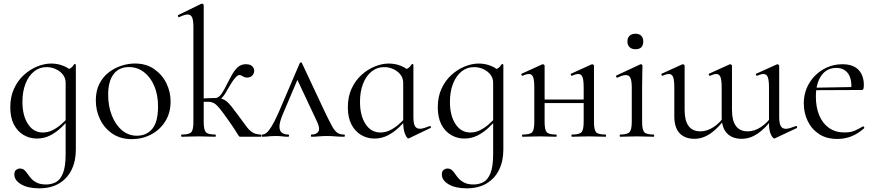

<svg xmlns="http://www.w3.org/2000/svg" viewBox="-20 -745 4771 1046"><path d="M193.8 281Q132.4 281 95.3 259.2Q58.2 237.4 58.2 205.8Q58.2 187.2 68.2 180.2Q78.2 173.2 88.4 173.2Q104 173.2 113.5 182.1Q123 191 131.4 203.8Q139.8 216.6 151.8 229.4Q163.8 242.2 182.7 251.1Q201.6 260 231.8 260Q259.2 260 283.5 247.8Q307.8 235.6 322.7 199.6Q337.6 163.6 337.6 94V-360.6Q354.4 -367.6 364.6 -373.8Q374.8 -380 384 -394.8Q385.2 -396.8 389.2 -395.7Q393.2 -394.6 393.2 -392.4V70Q393.2 132.6 369.9 180.1Q346.6 227.6 302 254.3Q257.4 281 193.8 281ZM180.4 9.8Q142 9.8 108.7 -9.5Q75.4 -28.8 55.7 -66.7Q36 -104.6 36 -160.8Q36 -217.6 56.3 -261.8Q76.6 -306 110.1 -336.5Q143.6 -367 182.9 -382.9Q222.2 -398.8 259.2 -398.8Q294.8 -398.8 326.6 -385.7Q358.4 -372.6 377.8 -349.6L337.6 -293.6Q337.6 -319.6 322.5 -338.8Q307.4 -358 283.5 -368.7Q259.6 -379.4 234 -379.4Q194.4 -379.4 164.8 -355.1Q135.2 -330.8 118.7 -288.4Q102.2 -246 102.2 -190Q102.2 -115.8 132.2 -69.5Q162.2 -23.2 213.8 -23.2Q241.8 -23.2 267.1 -36.1Q292.4 -49 314.2 -68.3Q336 -87.6 353.8 -107.2L361.8 -100.2Q340 -75.2 313.2 -49.8Q286.4 -24.4 253.4 -7.3Q220.4 9.8 180.4 9.8Z M697.4 13Q637.6 13 593.6 -16Q549.6 -45 525.8 -93.5Q502 -142 502 -198Q502 -250 521.2 -288Q540.4 -326 572.2 -350.5Q604 -375 641.4 -387Q678.8 -399 715.2 -399Q776 -399 819.5 -369Q863 -339 886.2 -292Q909.4 -245 909.4 -192.8Q909.4 -129.4 880.1 -83.3Q850.8 -37.2 802.8 -12.1Q754.8 13 697.4 13ZM725.8 -5.6Q778.6 -5.6 809.8 -43.4Q841 -81.2 841 -165Q841 -228.4 820.5 -276.6Q800 -324.8 764.2 -352.2Q728.4 -379.6 682 -379.6Q628.6 -379.6 598.9 -341Q569.2 -302.4 569.2 -228.6Q569.2 -167.8 589 -116.7Q608.8 -65.6 644.2 -35.6Q679.6 -5.6 725.8 -5.6Z M969.8 0Q966.8 0 966.8 -6Q966.8 -12 969.8 -12Q1011.2 -12 1022.4 -25Q1033.6 -38 1033.6 -81V-597.8Q1033.6 -633.4 1026.8 -649.7Q1020 -666 1002.2 -666Q986.6 -666 956.2 -651.8Q952.4 -650 949.8 -656Q947.2 -662 950.8 -663L1076 -724Q1079 -725 1081 -725Q1083.6 -725 1086.7 -722.5Q1089.8 -720 1089.8 -716.8V-81Q1089.8 -38 1101.4 -25Q1113 -12 1153.4 -12Q1155.6 -12 1155.6 -6Q1155.6 0 1153.4 0Q1134 0 1110.9 -1Q1087.8 -2 1063.2 -2Q1037.6 -2 1013.5 -1Q989.4 0 969.8 0ZM1290.4 0Q1285.2 0 1283.1 -1.7Q1281 -3.4 1275.9 -11.7Q1270.8 -20 1258.2 -40.1Q1245.6 -60.2 1219.8 -96Q1193.8 -133 1177.7 -153Q1161.6 -173 1148.1 -181.5Q1134.6 -190 1115.5 -190.5Q1096.4 -191 1063.4 -189L1061.6 -207Q1092 -209.2 1113.8 -210.1Q1135.6 -211 1152.2 -211Q1174.2 -211 1188.3 -207Q1202.4 -203 1214.5 -193Q1226.6 -183 1241.3 -164.5Q1256 -146 1278.2 -116Q1302.4 -84.2 1318.5 -61.2Q1334.6 -38.2 1352.5 -25.6Q1370.4 -13 1399.8 -12Q1402.8 -12 1402.8 -6Q1402.8 0 1399.8 0ZM1152.2 -194.2V-211Q1162.8 -211 1171.8 -217.8Q1180.8 -224.6 1188.2 -235.6Q1195.6 -246.6 1202 -258.6Q1224.2 -302.4 1240.9 -332.8Q1257.6 -363.2 1275.8 -379.2Q1294 -395.2 1319.6 -395.2Q1342.6 -395.2 1353.7 -384.4Q1364.8 -373.6 1364.8 -359.8Q1364.8 -345 1354.7 -333.7Q1344.6 -322.4 1325.8 -322.4Q1315.8 -322.4 1308.9 -326Q1302 -329.6 1296.5 -332.8Q1291 -336 1283.4 -336Q1275 -336 1263.4 -323.2Q1251.8 -310.4 1239.8 -291.2Q1227.8 -272 1217.4 -253.8Q1203.8 -227.8 1188.1 -211Q1172.4 -194.2 1152.2 -194.2Z M1408.8 0Q1404.8 0 1404.8 -6Q1404.8 -12 1408.8 -12Q1419.8 -12 1431.9 -21.5Q1444 -31 1460 -57Q1476 -83 1497.8 -132L1613 -401Q1615 -405 1619.4 -405Q1623.8 -405 1625 -401L1749 -137Q1773.8 -85.2 1788.7 -58.2Q1803.6 -31.2 1817.8 -21.6Q1832 -12 1854 -12Q1859 -12 1859 -6Q1859 0 1854 0Q1831 0 1806.7 -2Q1782.4 -4 1759.2 -4Q1740 -4 1717.9 -2Q1695.8 0 1677.6 0Q1673.6 0 1673.6 -6Q1673.6 -12 1677.6 -12Q1704.2 -12 1714.6 -28.8Q1725 -45.6 1706.4 -84L1594.8 -321.4L1618 -352L1520.8 -123Q1501.8 -78 1502.4 -54Q1503 -30 1517 -21Q1531 -12 1550 -12Q1555 -12 1555 -6Q1555 0 1550 0Q1531.8 0 1518.3 -2Q1504.8 -4 1481 -4Q1462.8 -4 1452.4 -3Q1442 -2 1432.9 -1Q1423.8 0 1408.8 0Z M2019.4 9.8Q1981 9.8 1947.7 -9.5Q1914.4 -28.8 1894.7 -66.7Q1875 -104.6 1875 -160.8Q1875 -217.6 1895.3 -261.8Q1915.6 -306 1949.1 -336.5Q1982.6 -367 2021.9 -382.9Q2061.2 -398.8 2098.2 -398.8Q2133.8 -398.8 2165.6 -385.7Q2197.4 -372.6 2216.8 -349.6L2176.6 -293.6Q2176.6 -319.6 2161.5 -338.8Q2146.4 -358 2122.5 -368.7Q2098.6 -379.4 2073 -379.4Q2033.4 -379.4 2003.8 -355.1Q1974.2 -330.8 1957.7 -288.4Q1941.2 -246 1941.2 -190Q1941.2 -115.8 1971.2 -69.5Q2001.2 -23.2 2052.8 -23.2Q2080.8 -23.2 2106.1 -36.1Q2131.4 -49 2153.2 -68.3Q2175 -87.6 2192.8 -107.2L2200.8 -100.2Q2179 -75.2 2152.2 -49.8Q2125.4 -24.4 2092.4 -7.3Q2059.4 9.8 2019.4 9.8ZM2204.4 9.2Q2196.8 9.2 2186.7 -15Q2176.6 -39.2 2176.6 -80.4V-360.6Q2193.4 -367.6 2203.6 -373.8Q2213.8 -380 2223 -394.8Q2224.2 -396.8 2228.2 -395.7Q2232.2 -394.6 2232.2 -392.4V-106.6Q2232.2 -73.2 2240.4 -58.4Q2248.6 -43.6 2267.4 -43.6Q2277.6 -43.6 2290.1 -47.4Q2302.6 -51.2 2320.4 -57.8Q2325.2 -59.8 2327.4 -54.7Q2329.6 -49.6 2325 -47.6L2208.6 8.2Q2206.6 9.2 2204.4 9.2Z M2522.8 281Q2461.4 281 2424.3 259.2Q2387.2 237.4 2387.2 205.8Q2387.2 187.2 2397.2 180.2Q2407.2 173.2 2417.4 173.2Q2433 173.2 2442.5 182.1Q2452 191 2460.4 203.8Q2468.8 216.6 2480.8 229.4Q2492.8 242.2 2511.7 251.1Q2530.6 260 2560.8 260Q2588.2 260 2612.5 247.8Q2636.8 235.6 2651.7 199.6Q2666.6 163.6 2666.6 94V-360.6Q2683.4 -367.6 2693.6 -373.8Q2703.8 -380 2713 -394.8Q2714.2 -396.8 2718.2 -395.7Q2722.2 -394.6 2722.2 -392.4V70Q2722.2 132.6 2698.9 180.1Q2675.6 227.6 2631 254.3Q2586.4 281 2522.8 281ZM2509.4 9.8Q2471 9.8 2437.7 -9.5Q2404.4 -28.8 2384.7 -66.7Q2365 -104.6 2365 -160.8Q2365 -217.6 2385.3 -261.8Q2405.6 -306 2439.1 -336.5Q2472.6 -367 2511.9 -382.9Q2551.2 -398.8 2588.2 -398.8Q2623.8 -398.8 2655.6 -385.7Q2687.4 -372.6 2706.8 -349.6L2666.6 -293.6Q2666.6 -319.6 2651.5 -338.8Q2636.4 -358 2612.5 -368.7Q2588.6 -379.4 2563 -379.4Q2523.4 -379.4 2493.8 -355.1Q2464.2 -330.8 2447.7 -288.4Q2431.2 -246 2431.2 -190Q2431.2 -115.8 2461.2 -69.5Q2491.2 -23.2 2542.8 -23.2Q2570.8 -23.2 2596.1 -36.1Q2621.4 -49 2643.2 -68.3Q2665 -87.6 2682.8 -107.2L2690.8 -100.2Q2669 -75.2 2642.2 -49.8Q2615.4 -24.4 2582.4 -7.3Q2549.4 9.8 2509.4 9.8Z M3096 0Q3093 0 3093 -6Q3093 -12 3096 -12Q3136.6 -12 3148.2 -25Q3159.8 -38 3159.8 -81V-268Q3159.8 -307.4 3153.5 -324.6Q3147.2 -341.8 3130.4 -341.8Q3123.8 -341.8 3115.3 -339.5Q3106.8 -337.2 3096.4 -332.4Q3092.6 -330.6 3090.1 -336.6Q3087.6 -342.6 3091.4 -343.6L3202.2 -394Q3205 -395 3206.4 -395Q3209 -395 3212.5 -392.5Q3216 -390 3216 -386.8V-81Q3216 -38 3227.2 -25Q3238.4 -12 3279.6 -12Q3281.6 -12 3281.6 -6Q3281.6 0 3279.6 0Q3260.2 0 3236.7 -1Q3213.2 -2 3189.4 -2Q3163.8 -2 3139.2 -1Q3114.6 0 3096 0ZM2827 0Q2824 0 2824 -6Q2824 -12 2827 -12Q2868.4 -12 2879.6 -25Q2890.8 -38 2890.8 -81V-268Q2890.8 -307.4 2884.5 -324.6Q2878.2 -341.8 2861.4 -341.8Q2854.8 -341.8 2846.3 -339.5Q2837.8 -337.2 2827.4 -332.4Q2823.6 -330.6 2821.1 -336.6Q2818.6 -342.6 2822.4 -343.6L2933.2 -394Q2936 -395 2937.4 -395Q2940 -395 2943.5 -392.5Q2947 -390 2947 -386.8V-81Q2947 -38 2958.2 -25Q2969.4 -12 3010.6 -12Q3012.6 -12 3012.6 -6Q3012.6 0 3010.6 0Q2991.2 0 2967.7 -1Q2944.2 -2 2920.4 -2Q2894.8 -2 2870.7 -1Q2846.6 0 2827 0ZM2917.4 -183.4V-202.6H3186.4V-183.4Z M3358.4 0Q3356.2 0 3356.2 -6Q3356.2 -12 3358.4 -12Q3397.4 -12 3409.6 -25.3Q3421.8 -38.6 3421.8 -81V-268Q3421.8 -303.4 3414.9 -319.7Q3408 -336 3389.4 -336Q3380.8 -336 3369.7 -332.6Q3358.6 -329.2 3343.6 -321.8Q3339.6 -320.8 3337.1 -326.4Q3334.6 -332 3338.4 -333.8L3467.8 -394.2Q3470.6 -395.2 3471.6 -395.2Q3474.2 -395.2 3477.2 -392.6Q3480.2 -390 3480.2 -386.8Q3480.2 -378.8 3479.2 -348Q3478.2 -317.2 3478.2 -269.2V-81Q3478.2 -38.6 3489.7 -25.3Q3501.2 -12 3541 -12Q3544 -12 3544 -6Q3544 0 3541 0Q3523.4 0 3499.8 -1Q3476.2 -2 3449.6 -2Q3424 -2 3400.4 -1Q3376.8 0 3358.4 0ZM3442.4 -476.8Q3421.6 -476.8 3409.9 -488Q3398.2 -499.2 3398.2 -519.4Q3398.2 -539 3409.9 -550.1Q3421.6 -561.2 3442.4 -561.2Q3462.4 -561.2 3473.4 -550.1Q3484.4 -539 3484.4 -519.4Q3484.4 -476.8 3442.4 -476.8Z M4021 11.2Q3969 11.2 3940.3 -19.1Q3911.6 -49.4 3911.6 -109.2V-268Q3911.6 -307.4 3905.3 -324.6Q3899 -341.8 3882.2 -341.8Q3875.6 -341.8 3867.2 -339.5Q3858.8 -337.2 3848.4 -332.4Q3844.4 -330.6 3841.9 -336.6Q3839.4 -342.6 3843.2 -343.6L3954 -394Q3957 -395 3958.2 -395Q3960.8 -395 3964.3 -392.5Q3967.8 -390 3967.8 -386.8V-145.8Q3967.8 -29.4 4054 -29.4Q4089.8 -29.4 4125.6 -52.9Q4161.4 -76.4 4187.4 -115.8L4192.4 -103.8Q4148.8 -44.4 4107.1 -16.6Q4065.4 11.2 4021 11.2ZM3763 11.2Q3711 11.2 3682.3 -19.3Q3653.6 -49.8 3653.6 -111.4V-268Q3653.6 -307.4 3647.3 -324.6Q3641 -341.8 3624.2 -341.8Q3610 -341.8 3590.4 -332.4Q3586.4 -330.6 3583.9 -336.6Q3581.4 -342.6 3585.2 -343.6L3696 -394Q3698.2 -395 3700.2 -395Q3702.8 -395 3706.3 -392.5Q3709.8 -390 3709.8 -386.8V-145.8Q3709.8 -29.4 3796 -29.4Q3831.8 -29.4 3867.6 -52.9Q3903.4 -76.4 3929.4 -115.8L3934.4 -103.8Q3890.8 -44.4 3849.1 -16.6Q3807.4 11.2 3763 11.2ZM4198.4 9.4Q4190.6 9.4 4180 -11.9Q4169.4 -33.2 4169.4 -73.4V-268Q4169.4 -307.4 4162.8 -324.6Q4156.2 -341.8 4139.4 -341.8Q4132.8 -341.8 4124.3 -339.5Q4115.8 -337.2 4105.4 -332.4Q4101.4 -330.6 4098.9 -336.6Q4096.4 -342.6 4100.2 -343.6L4211.8 -394Q4214 -395 4215.2 -395Q4217.8 -395 4221.4 -392.5Q4225 -390 4225 -386.8V-107.4Q4225 -74 4233.3 -58.7Q4241.6 -43.4 4260.8 -43.4Q4271.4 -43.4 4284.2 -47.3Q4297 -51.2 4315.2 -58.2Q4320 -60.2 4322 -54.6Q4324 -49 4320.4 -47.2L4203 8Q4201.8 9 4200.7 9.2Q4199.6 9.4 4198.4 9.4Z M4542 12Q4481.8 12 4441.1 -15.4Q4400.4 -42.8 4379.7 -86.9Q4359 -131 4359 -180.4Q4359 -241 4387.2 -289.4Q4415.4 -337.8 4463.6 -366.4Q4511.8 -395 4569.8 -395Q4627.2 -395 4656.7 -364.8Q4686.2 -334.6 4686.2 -280.8Q4686.2 -267.8 4683.8 -261.2Q4681.4 -254.6 4674.4 -254.6H4617.6Q4622 -315.6 4599.8 -345.3Q4577.6 -375 4536.6 -375Q4483.8 -375 4454.3 -332.8Q4424.8 -290.6 4424.8 -217.8Q4424.8 -161.4 4442.8 -117.4Q4460.8 -73.4 4495.8 -48.4Q4530.8 -23.4 4581 -23.4Q4615 -23.4 4637.1 -33.3Q4659.2 -43.2 4681 -56.2Q4683 -58.2 4686.5 -53.8Q4690 -49.4 4688 -46.4Q4652.6 -15 4616.5 -1.5Q4580.4 12 4542 12ZM4407.4 -253.6 4406.4 -267 4632.6 -271V-254.6Z"/></svg>

Font: Cormorant Infant Light
Style: Regular
Weight: 300
Designer: Christian Thalmann (Catharsis Fonts)
Foundry: Catharsis Fonts
Version: Version 4.001